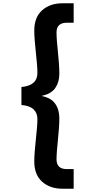

<svg xmlns="http://www.w3.org/2000/svg" viewBox="-20 -946 548 1165"><path d="M207 -224Q207 -261 183 -283Q159 -305 110 -309V-418Q207 -427 207 -503Q207 -529 204 -561.5Q201 -594 197.5 -628.5Q194 -663 191 -697Q188 -731 188 -761Q188 -841 235.5 -883.5Q283 -926 358 -926H427V-808H385Q323 -808 323 -749Q323 -725 325.5 -694Q328 -663 331.5 -629.5Q335 -596 337.5 -562Q340 -528 340 -498Q340 -447 315 -411.5Q290 -376 235 -365V-363Q290 -352 315 -316.5Q340 -281 340 -229Q340 -200 337.5 -166Q335 -132 331.5 -98Q328 -64 325.5 -33Q323 -2 323 21Q323 80 385 80H427V199H358Q283 199 235.5 156.5Q188 114 188 34Q188 4 191 -30.5Q194 -65 197.5 -99.5Q201 -134 204 -166Q207 -198 207 -224Z"/></svg>

Font: Poppins SemiBold
Style: Regular
Weight: 600
Designer: Ninad Kale (Devanagari), Jonny Pinhorn (Latin)
Foundry: Indian Type Foundry
Version: Version 3.002 2017